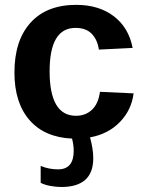

<svg xmlns="http://www.w3.org/2000/svg" viewBox="-20 -558 596 786"><path d="M231 207.5Q209.5 207.5 185.8 203.1Q162.1 198.7 146.5 190.4V121.1Q179.7 135.3 217.8 135.3Q281.7 135.3 281.7 59.6Q281.7 35.6 274.9 9.3Q162.6 4.4 100.8 -66.4Q39.1 -137.2 39.1 -261.2Q39.1 -392.1 105 -465.1Q170.9 -538.1 292 -538.1Q385.3 -538.1 446.3 -491.2Q507.3 -444.3 522.9 -361.8L384.8 -355Q378.9 -395.5 355.5 -419.7Q332 -443.8 289.1 -443.8Q183.1 -443.8 183.1 -266.6Q183.1 -84 291 -84Q330.1 -84 356.4 -108.6Q382.8 -133.3 389.2 -182.1L526.9 -175.8Q518.6 -107.9 470.9 -58.6Q423.3 -9.3 348.6 4.4Q361.8 52.2 361.8 89.8Q361.8 207.5 231 207.5Z"/></svg>

Font: Liberation Sans
Style: Bold
Weight: 700
Designer: Steve Matteson
Foundry: Ascender Corporation
Version: Version 2.1.5